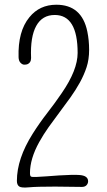

<svg xmlns="http://www.w3.org/2000/svg" viewBox="-20 -811 462 832"><path d="M316.4 -581.5Q316.4 -746.1 217.3 -746.1Q163.1 -746.1 137 -698.7Q110.8 -651.4 114.7 -559.6Q114.7 -538.6 97.2 -532.2Q92.3 -530.8 84.7 -530.8Q77.1 -530.8 69.1 -538.8Q61 -546.9 60.5 -563Q57.1 -675.3 107.4 -736.3Q151.4 -790.5 224.1 -790.5Q334.5 -790.5 358.4 -674.3Q366.2 -636.7 366.2 -595Q366.2 -553.2 355.2 -519.8Q344.2 -486.3 326.2 -453.6Q308.1 -420.9 285.2 -388.7Q262.2 -356.4 238 -324.5Q213.9 -292.5 190.9 -260.3Q168 -228 149.9 -195.3Q109.9 -123 109.9 -61Q109.9 -48.3 114.3 -45.9Q118.7 -43.5 137.2 -44.2Q155.8 -44.9 182.1 -46.9Q208.5 -48.8 235.4 -50.8Q298.8 -54.7 323.2 -52.7Q361.8 -50.3 361.8 -25.4Q361.8 -16.1 355 -8.5Q348.1 -1 335 -1L218.8 -2.4Q137.7 -2.4 105.5 0.7Q73.2 3.9 63.2 -2.9Q53.2 -9.8 53.2 -27.3Q53.2 -123 121.6 -231.4Q150.9 -277.8 184.8 -321.5Q218.8 -365.2 248 -408.2Q316.4 -507.8 316.4 -581.5Z"/></svg>

Font: Pompiere
Style: Regular
Weight: 400
Designer: Karolina Lach
Foundry: Sorkin Type Co.
Version: Version 1.002